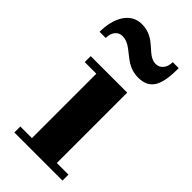

<svg xmlns="http://www.w3.org/2000/svg" viewBox="-242 -765 818 818"><g transform="rotate(45 167.0 -355.5)"><path d="M66 -616.5C128 -616.5 152.5 -538 238 -538C315 -538 332 -595 332 -689H296C296 -655 277 -632 250 -632C194.5 -632 176.5 -711 88 -711C21 -711 -16 -645 -16 -560H21C21 -594 39 -616.5 66 -616.5ZM30.5 -36V0H320.5V-36H250.5V-460H30.5V-424H100.5V-36Z"/></g></svg>

Font: Bodoni* 06
Style: Bold
Weight: 700
Version: Version 2.2